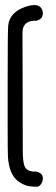

<svg xmlns="http://www.w3.org/2000/svg" viewBox="-20 -735 216 746"><path d="M70.3 -627.9Q67.4 -620.1 67.4 -606.4Q67.4 -598.6 68.4 -204.1V-155.3Q68.4 -106.4 75.2 -89.8Q82 -72.3 106.4 -68.4H114.3Q114.3 -69.3 120.1 -68.4Q147.5 -62.5 146.5 -41Q146.5 -29.3 138.7 -18.6Q129.9 -7.8 121.1 -9.8Q119.1 -9.8 110.4 -9.8Q78.1 -10.7 52.7 -29.3Q14.6 -55.7 10.7 -128.9Q9.8 -153.3 9.8 -246.1V-426.8Q9.8 -607.4 11.7 -634.8Q16.6 -687.5 80.1 -709Q133.8 -726.6 144.5 -695.3Q146.5 -689.5 146.5 -683.6Q146.5 -663.1 127 -656.2Q122.1 -654.3 119.1 -654.3H115.2Q80.1 -654.3 70.3 -627.9Z"/></svg>

Font: otype
Style: Regular
Weight: 400
Designer: ironsmith
Version: 4